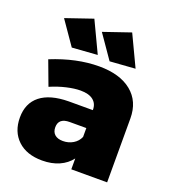

<svg xmlns="http://www.w3.org/2000/svg" viewBox="-142 -882 890 997"><g transform="rotate(20 303.5 -383.5)"><path d="M561 -353V0H363V-60Q338 -27 297.5 -9Q257 9 204 9Q118 9 69 -37.5Q20 -84 20 -162Q20 -241 73.5 -283.5Q127 -326 230 -327H363V-329Q363 -363 339 -382Q315 -401 269 -401Q236 -401 192.5 -391Q149 -381 105 -362L55 -496Q193 -552 317 -552Q432 -552 496.5 -499.5Q561 -447 561 -353ZM363 -179V-228H271Q210 -228 210 -177Q210 -151 226 -137Q242 -123 271 -123Q302 -123 327 -138Q352 -153 363 -179ZM208 -776 289 -605 149 -595 59 -725ZM417 -776 498 -605 358 -595 268 -725Z"/></g></svg>

Font: #9Slide03 Montserrat ExtraBold
Style: Regular
Weight: 800
Designer: Julieta Ulanovsky
Foundry: Julieta Ulanovsky
Version: Version 6.001